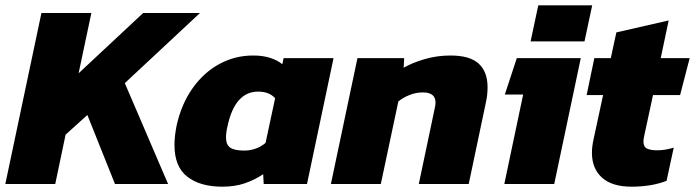

<svg xmlns="http://www.w3.org/2000/svg" viewBox="-31 -693 2617 723"><path d="M-11 0 125 -644H313L265 -417L508 -644H722L439 -380L602 0H402L298 -260L216 -186L177 0Z M806 10Q723 10 674.5 -27.5Q626 -65 626 -147Q626 -164 628 -182Q630 -200 634 -220Q652 -301 694 -360.5Q736 -420 795 -452Q854 -484 922 -484Q960 -484 988 -474.5Q1016 -465 1032 -451L1037 -474H1225L1125 0H962L960 -37Q927 -15 890 -2.5Q853 10 806 10ZM889 -126Q911 -126 932 -133.5Q953 -141 969 -155L1005 -323Q983 -348 941 -348Q854 -348 826 -219Q820 -194 820 -176Q820 -148 836 -137Q852 -126 889 -126Z M1215 0 1315 -474H1491L1489 -438Q1520 -456 1567 -470Q1614 -484 1665 -484Q1738 -484 1771.5 -453.5Q1805 -423 1805 -364Q1805 -351 1803.5 -336Q1802 -321 1798 -304L1734 0H1546L1606 -285Q1609 -297 1609 -307Q1609 -345 1561 -345Q1535 -345 1510.5 -335Q1486 -325 1469 -311L1403 0Z M1967 -537 1996 -673H2199L2170 -537ZM1868 0 1939 -337H1870L1915 -474H2156L2056 0Z M2347 10Q2274 10 2236 -24Q2198 -58 2198 -118Q2198 -141 2204 -168L2240 -335H2178L2207 -474H2269L2290 -571L2487 -616L2457 -474H2566L2530 -335H2428L2395 -182Q2392 -169 2392 -160Q2392 -140 2405.5 -133.5Q2419 -127 2444 -127Q2473 -127 2506 -137L2479 -12Q2422 10 2347 10Z"/></svg>

Font: Kanit
Style: Bold Italic
Weight: 700
Italic angle: -12°
Designer: Katatrad Team
Foundry: CadsonDemak
Version: Version 2.000; ttfautohint (v1.8.3)